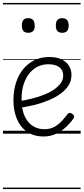

<svg xmlns="http://www.w3.org/2000/svg" viewBox="-20 -905 566 1300"><path d="M276 19Q208 19 162.5 -13Q117 -45 94 -100.5Q71 -156 71 -225Q71 -290 88 -344Q105 -398 137 -437Q169 -476 213.5 -497.5Q258 -519 313 -519Q365 -519 398 -502.5Q431 -486 447.5 -458.5Q464 -431 464 -397Q464 -359 444.5 -327.5Q425 -296 390.5 -271Q356 -246 311.5 -227Q267 -208 217.5 -195.5Q168 -183 118 -176L117 -221Q154 -227 194 -237Q234 -247 272.5 -261.5Q311 -276 341.5 -296Q372 -316 390 -340Q408 -364 408 -394Q408 -431 381 -450.5Q354 -470 306 -470Q272 -470 240 -456Q208 -442 182.5 -412.5Q157 -383 141.5 -338.5Q126 -294 126 -234Q126 -164 147 -118.5Q168 -73 203 -51.5Q238 -30 280 -30Q321 -30 350 -47Q379 -64 400.5 -88Q422 -112 438 -133Q445 -141 453 -140.5Q461 -140 470 -134Q478 -128 481 -120.5Q484 -113 478 -104Q459 -75 428.5 -46.5Q398 -18 360 0.5Q322 19 276 19ZM171 -683Q149 -683 138.5 -695Q128 -707 128 -732Q128 -757 138.5 -769.5Q149 -782 171 -782Q193 -782 204 -769.5Q215 -757 215 -732Q216 -707 204.5 -695Q193 -683 171 -683ZM401 -683Q379 -683 368.5 -695Q358 -707 358 -732Q358 -757 368.5 -769.5Q379 -782 401 -782Q423 -782 434 -769.5Q445 -757 445 -732Q445 -707 434 -695Q423 -683 401 -683ZM0 365H526V375H0ZM0 -20H526V0H0ZM0 -505H526V-500H0ZM0 -885H526V-875H0Z"/></svg>

Font: Playwrite GB S Guides
Style: Regular
Weight: 400
Designer: Veronika Burian, José Scaglione
Foundry: TypeTogether
Version: Version 1.003